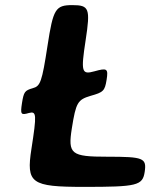

<svg xmlns="http://www.w3.org/2000/svg" viewBox="-20 -731 597 751"><path d="M315 -574C334 -698 329 -711 263 -711C197 -711 188 -696 166 -553C144 -410 138 -394 108 -386C77 -377 73 -372 66 -328C59 -283 62 -280 93 -289C123 -297 124 -284 103 -149C82 -14 101 0 309 0C516 0 538 -5 546 -59C554 -113 541 -118 400 -118C258 -118 245 -128 261 -229C277 -330 284 -341 334 -356C384 -370 390 -375 397 -419C404 -463 399 -466 349 -452C299 -438 296 -450 315 -574Z"/></svg>

Font: Asimov Print
Style: AIt
Weight: 500
Designer: Google
Version: Version 2.000980: 2014